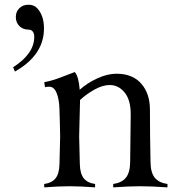

<svg xmlns="http://www.w3.org/2000/svg" viewBox="-20 -809 763 829"><path d="M302.7 -498Q319.8 -479 324.2 -421.4Q355 -449.7 399.2 -470.2Q443.4 -490.7 482.9 -490.7Q552.2 -490.7 589.8 -448Q627.4 -405.3 627.4 -335Q627.4 -225.1 629.9 -108.9Q630.4 -64.5 647.9 -42.2Q665.5 -20 703.1 -14.6V0Q633.3 -4.9 585.9 -4.9Q538.6 -4.9 468.8 0V-14.6Q506.3 -20 523.9 -42.2Q541.5 -64.5 542 -108.9Q544.4 -278.3 544.4 -315.9Q544.4 -377.4 518.1 -409.7Q491.7 -441.9 454.1 -441.9Q422.9 -441.9 387.7 -422.1Q352.5 -402.3 325.7 -377.4Q325.7 -354.5 323.7 -298.6Q321.8 -242.7 321.8 -219.7Q321.8 -193.8 324.7 -100.1Q325.7 -59.6 341.3 -39.6Q356.9 -19.5 390.6 -14.6V0Q327.1 -4.9 280.8 -4.9Q234.4 -4.9 170.9 0V-14.6Q204.6 -19.5 220.2 -39.6Q235.8 -59.6 236.8 -100.1Q239.7 -193.8 239.7 -219.7Q239.7 -242.7 238.5 -277.6Q237.3 -312.5 236.8 -335.9Q235.8 -379.9 224.6 -407.2Q213.4 -434.6 192.9 -434.6Q183.1 -434.6 174.3 -432.6L170.9 -454.1Q194.3 -458.5 214.8 -465.1Q235.4 -471.7 263.4 -482.9Q291.5 -494.1 302.7 -498ZM44.4 -500 36.6 -518.6Q127.9 -577.1 127.9 -649.9Q127.9 -664.6 121.3 -672.9Q114.7 -681.2 102.5 -681.2Q79.1 -681.2 63.7 -696.5Q48.3 -711.9 48.3 -735.4Q48.3 -758.8 63.7 -773.7Q79.1 -788.6 102.5 -788.6Q127 -788.6 140.6 -773.4Q169.9 -742.2 169.9 -686Q169.9 -571.3 44.4 -500Z"/></svg>

Font: Flanker
Style: Regular
Weight: 400
Designer: Flanker
Foundry: Flanker
Version: Version 2.027